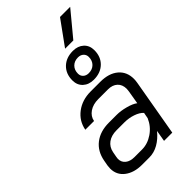

<svg xmlns="http://www.w3.org/2000/svg" viewBox="-282 -1027 1121 1121"><g transform="rotate(-45 278.0 -466.5)"><path d="M37 -108Q37 -116 39 -132L45 -165Q57 -231 103.5 -267Q150 -303 222 -303H286Q319 -303 358.5 -292.5Q398 -282 419 -266L433 -349Q435 -363 435 -369Q435 -404 413.5 -424Q392 -444 355 -444H275Q232 -444 202.5 -424Q173 -404 167 -371H95Q106 -432 155.5 -469.5Q205 -507 275 -507H355Q425 -507 465.5 -473Q506 -439 506 -380Q506 -366 503 -349L442 0H374L386 -70Q356 -33 320 -12.5Q284 8 245 8H185Q119 8 78 -23.5Q37 -55 37 -108ZM247 -55Q294 -55 336.5 -84Q379 -113 400 -161L407 -198Q390 -217 356.5 -228.5Q323 -240 286 -240H222Q179 -240 151.5 -220Q124 -200 117 -164L111 -132Q109 -120 109 -116Q109 -88 129.5 -71.5Q150 -55 185 -55ZM245 -628Q245 -682 279 -715Q313 -748 369 -748Q410 -748 435.5 -724.5Q461 -701 461 -662Q461 -608 427 -575Q393 -542 337 -542Q296 -542 270.5 -565.5Q245 -589 245 -628ZM410 -657Q410 -676 397 -688Q384 -700 363 -700Q333 -700 314.5 -681.5Q296 -663 296 -633Q296 -614 309 -602Q322 -590 343 -590Q373 -590 391.5 -608.5Q410 -627 410 -657ZM456 -941H540L414 -789H346Z"/></g></svg>

Font: Bai Jamjuree
Style: Italic
Weight: 400
Italic angle: -10°
Version: Version 1.000; ttfautohint (v1.6)